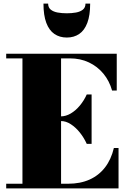

<svg xmlns="http://www.w3.org/2000/svg" viewBox="-20 -1049 709 1069"><path d="M14.5 0V-26H105V-724H14.5V-750H630V-545H604Q589 -598.5 555.8 -638.8Q522.5 -679 475 -701.5Q427.5 -724 369 -724H320V-26H359Q427 -26 478.8 -49.2Q530.5 -72.5 564.8 -117Q599 -161.5 614 -225H640V0ZM463 -248Q448 -281.5 425 -310.5Q402 -339.5 374.2 -357.5Q346.5 -375.5 318 -375H300V-401H318Q346.5 -401 374 -417.2Q401.5 -433.5 424.8 -461.5Q448 -489.5 463 -523H490V-248ZM352 -840Q312 -840 282.8 -860Q253.5 -880 237.8 -921.8Q222 -963.5 222 -1029H248Q248 -1007 262.8 -995.2Q277.5 -983.5 301.2 -979.2Q325 -975 352 -975Q379 -975 402.8 -979.2Q426.5 -983.5 441.2 -995.2Q456 -1007 456 -1029H482Q482 -963.5 466.2 -921.8Q450.5 -880 421.2 -860Q392 -840 352 -840Z"/></svg>

Font: Bodoni Moda 9pt Black
Style: Regular
Weight: 900
Designer: Owen Earl
Foundry: indestructible type
Version: Version 2.005